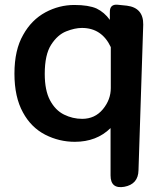

<svg xmlns="http://www.w3.org/2000/svg" viewBox="-20 -588 696 811"><path d="M447 -47Q388 11 296 11Q230 11 171 -19Q111 -50 77 -113Q41 -178 41 -277Q41 -377 78 -441Q113 -504 172 -536Q230 -567 294 -567Q354 -567 388 -552Q421 -536 444 -504V-538Q444 -571 477 -568L516 -564Q586 -555 585 -484L565 131Q564 190 505 201Q447 211 447 153ZM327 -86Q381 -86 414.5 -126.5Q448 -167 448 -216V-389Q410 -470 326 -470Q296 -470 259.5 -455.5Q223 -441 196 -399Q169 -357 169 -276Q169 -206 191.5 -164Q214 -122 250.5 -104Q287 -86 327 -86Z"/></svg>

Font: MaokenZhuyuanTi
Style: Regular
Weight: 400
Designer: Fontworks Inc & LongZhuTi team: ZERO子、时光羊、荆南、频凡、刘鹏、Little White Dog、帆影Magmeta、奈白不弍、白日月球、ChaoTawei、雨三（排名不分先后）
Version: Version 1.000; 20230222